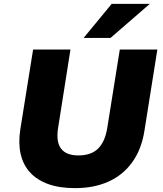

<svg xmlns="http://www.w3.org/2000/svg" viewBox="-20 -961 841 992"><path d="M368 11Q287 11 229 -10Q171 -31 135 -70.5Q99 -110 86.5 -166.5Q74 -223 85 -293L151 -705H344L280 -299Q269 -228 295.5 -193Q322 -158 385 -158Q452 -158 487.5 -194Q523 -230 534 -299L599 -705H793L726 -284Q711 -189 663 -122.5Q615 -56 540 -22.5Q465 11 368 11ZM412 -765 557 -941H754L551 -765Z"/></svg>

Font: Nunito Sans 6pt Black
Style: Italic
Weight: 900
Italic angle: -9°
Version: Version 3.101;gftools[0.9.27]